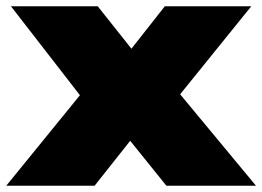

<svg xmlns="http://www.w3.org/2000/svg" viewBox="-36 -595 840 615"><path d="M-16 0 220 -290 -1 -575H277L385 -439L492 -575H769L541 -293L784 0H497L381 -144L267 0Z"/></svg>

Font: Bounded
Style: Regular
Weight: 900
Designer: Vlad Churkin
Version: Version 1.0